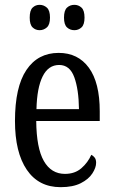

<svg xmlns="http://www.w3.org/2000/svg" viewBox="-20 -765 471 795"><path d="M231 10Q140 10 91 -62Q42 -134 42 -264Q42 -405 89.5 -475.5Q137 -546 223 -546Q303 -546 348 -484.5Q393 -423 393 -304V-264H130Q131 -152 161.5 -98.5Q192 -45 249 -45Q290 -45 317 -68.5Q344 -92 358 -124Q366 -120 372 -112.5Q378 -105 378 -91Q378 -71 362.5 -47Q347 -23 314.5 -6.5Q282 10 231 10ZM307 -313Q306 -395 287.5 -445.5Q269 -496 225 -496Q180 -496 156.5 -448.5Q133 -401 131 -313ZM288 -640Q270 -640 257.5 -651.5Q245 -663 245 -692Q245 -722 257.5 -733.5Q270 -745 288 -745Q305 -745 317.5 -733.5Q330 -722 330 -692Q330 -663 317.5 -651.5Q305 -640 288 -640ZM144 -640Q127 -640 115 -651.5Q103 -663 103 -692Q103 -722 115 -733.5Q127 -745 144 -745Q161 -745 174 -733.5Q187 -722 187 -692Q187 -663 174 -651.5Q161 -640 144 -640Z"/></svg>

Font: Noto Serif Ethiopic ExtraCondensed
Style: Regular
Weight: 400
Width: 2
Designer: Monotype Design Team
Foundry: Monotype Imaging Inc.
Version: Version 2.102; ttfautohint (v1.8.4.7-5d5b)